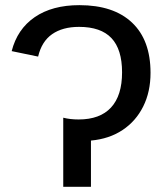

<svg xmlns="http://www.w3.org/2000/svg" viewBox="-20 -718 642 738"><path d="M223.1 0V-265.6Q249.5 -258.8 282.2 -258.8Q364.3 -258.8 406.7 -304.7Q449.2 -350.6 449.2 -439.9Q449.2 -528.3 408.4 -571.5Q367.7 -614.7 283.7 -614.7Q220.7 -614.7 180.4 -586.7Q140.1 -558.6 126.5 -500.5L24.9 -521.5Q46.4 -606 113.5 -652.1Q180.7 -698.2 285.2 -698.2Q416.5 -698.2 487.5 -631.1Q558.6 -564 558.6 -438Q558.6 -365.2 530.5 -308.8Q502.4 -252.4 451.2 -218.3Q399.9 -184.1 329.6 -177.7V0Z"/></svg>

Font: Arimo Medium
Style: Regular
Weight: 500
Designer: Steve Matteson
Foundry: Monotype Imaging Inc.
Version: Version 1.33